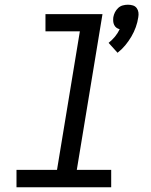

<svg xmlns="http://www.w3.org/2000/svg" viewBox="-20 -795 640 815"><path d="M479 -571 441 -613Q456 -625 468 -639.5Q480 -654 488 -671Q480 -673 474 -677.5Q468 -682 464.5 -689.5Q461 -697 460.5 -705Q460 -713 461 -722Q463 -733 468 -743Q473 -753 481.5 -761Q490 -769 501 -772Q512 -775 523 -775Q534 -775 544 -772Q554 -769 560 -761Q566 -753 567.5 -743Q569 -733 567 -722Q564 -701 556.5 -680Q549 -659 537.5 -639.5Q526 -620 511.5 -602.5Q497 -585 479 -571ZM50 0V-74H222L319 -662H173V-735H415L306 -74H452V0Z"/></svg>

Font: Iosevka Curly Extended Oblique
Style: Regular
Weight: 400
Width: 7
Italic angle: -9°
Monospace: yes
Designer: Belleve Invis
Foundry: Belleve Invis
Version: Version 11.1.0; ttfautohint (v1.8.3)